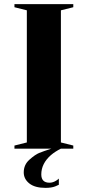

<svg xmlns="http://www.w3.org/2000/svg" viewBox="-20 -720 425 930"><path d="M95 115Q95 78 122.5 53.5Q150 29 169.5 21Q189 13 229 0H50V-15L110 -30V-670L50 -685V-700H335V-685L275 -670V-30L335 -15V0H275Q247 14 227 31Q180 72 180 125Q180 165 220 165Q236 165 252 155Q260 150 265 145V175Q263 176 247 183Q229 190 200 190Q149 190 122 168.5Q95 147 95 115Z"/></svg>

Font: Yeseva One
Style: Regular
Weight: 400
Designer: Jovanny Lemonad
Foundry: Jovanny Lemonad
Version: Version 2.000